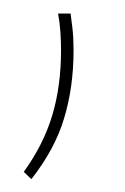

<svg xmlns="http://www.w3.org/2000/svg" viewBox="-20 -132 190 291"><path d="M68 -111.5H87Q88 -104.5 89.8 -89.2Q91.5 -74 91.5 -56Q91.5 0 77.2 47.2Q63 94.5 27.5 139.5L16 128.5Q46 87 59.2 42.8Q72.5 -1.5 72.5 -55.5Q72.5 -70 71.5 -84.2Q70.5 -98.5 68 -111.5Z"/></svg>

Font: Anek Kannada Medium Thin
Style: Regular
Weight: 250
Version: Version 1.003